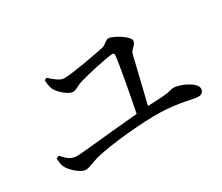

<svg xmlns="http://www.w3.org/2000/svg" viewBox="-99 -880 1197 1034"><g transform="rotate(-30 500.0 -363.5)"><path d="M232 -616C233 -598 234 -577 243 -557C259 -526 306 -485 333 -485C355 -485 374 -502 399 -510C445 -524 587 -556 616 -556C626 -556 629 -552 629 -544C623 -486 592 -321 570 -211C401 -197 215 -175 178 -175C142 -175 117 -199 94 -226L77 -219C78 -191 81 -175 89 -160C101 -136 151 -87 183 -87C208 -87 231 -102 271 -113C369 -138 581 -158 687 -154C799 -151 875 -125 904 -125C926 -125 939 -137 939 -157C939 -193 854 -234 810 -234C797 -234 784 -225 737 -222C709 -221 678 -219 644 -217C668 -313 701 -452 713 -502C721 -529 752 -537 752 -563C752 -590 668 -640 641 -640C623 -640 610 -617 587 -612C540 -602 381 -572 329 -572C304 -572 269 -601 248 -622Z"/></g></svg>

Font: Noto Serif CJK JP Medium
Style: Regular
Weight: 500
Designer: Ryoko NISHIZUKA 西塚涼子 (kana & ideographs); Frank Grießhammer (Latin, Greek & Cyrillic); Wenlong ZHANG 张文龙 (bopomofo); San
Foundry: Adobe Systems Incorporated
Version: Version 1.000;PS 1;hotconv 16.6.53;makeotf.lib2.5.65590